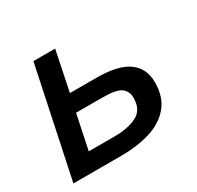

<svg xmlns="http://www.w3.org/2000/svg" viewBox="-121 -672 833 811"><g transform="rotate(-30 296.0 -266.0)"><path d="M19 0 131 -532H237L197 -338H326Q432 -338 481.5 -302Q531 -266 531 -199Q531 -126 493.5 -82Q456 -38 393 -19Q330 0 255 0ZM143 -85H269Q334 -85 377 -106.5Q420 -128 420 -187Q420 -218 397.5 -235.5Q375 -253 304 -253H178Z"/></g></svg>

Font: Geist Medium
Style: Italic
Weight: 500
Italic angle: -12°
Designer: Basement.studio, Andrés Briganti, Mateo Zaragoza
Foundry: Basement.studio, Vercel, Andrés Briganti, Guido Ferreyra, Mateo Zaragoza
Version: Version 1.500; ttfautohint (v1.8.4.7-5d5b)